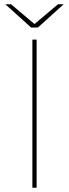

<svg xmlns="http://www.w3.org/2000/svg" viewBox="-20 -887 326 907"><path d="M133 -700H153V0H133ZM5 -867H32L146 -771H140L254 -867H281L159 -757H127Z"/></svg>

Font: iiserrat Thin
Style: Regular
Weight: 100
Designer: Akira Ohta
Foundry: Akira Ohta
Version: Version 1.200;Glyphs 3.3.1 (3343)